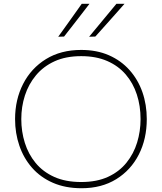

<svg xmlns="http://www.w3.org/2000/svg" viewBox="-20 -990 859 1019"><path d="M413 9Q327 9 261 -19.8Q195 -48.5 150.2 -99.5Q105.5 -150.5 82.8 -216.8Q60 -283 60 -358Q60 -461.5 102.8 -544.8Q145.5 -628 224.2 -676.5Q303 -725 411 -725Q493.5 -725 558 -696.8Q622.5 -668.5 667.5 -618Q712.5 -567.5 735.8 -501Q759 -434.5 759 -358Q759 -253 716.8 -170Q674.5 -87 596.8 -39Q519 9 413 9ZM411 -24Q494 -24 553.5 -51.5Q613 -79 651.2 -126.5Q689.5 -174 707.8 -233.8Q726 -293.5 726 -358Q726 -428 706.2 -488.5Q686.5 -549 647.2 -594.8Q608 -640.5 549 -666.2Q490 -692 411 -692Q329.5 -692 269.8 -664.8Q210 -637.5 170.8 -590.2Q131.5 -543 112.2 -483.2Q93 -423.5 93 -358Q93 -292 111.8 -232Q130.5 -172 169.2 -125Q208 -78 268 -51Q328 -24 411 -24ZM453 -795Q489 -838.5 525.5 -882.5Q562 -926.5 598 -970H641Q615 -940.5 589.2 -911.5Q563.5 -882.5 537.8 -853.8Q512 -825 486 -796ZM289 -795Q321 -839.5 352 -882.8Q383 -926 414 -970H455Q432.5 -940.5 410 -911.5Q387.5 -882.5 365.2 -853.8Q343 -825 320 -796Z"/></svg>

Font: Commissioner Thin Thin
Style: Regular
Weight: 250
Version: Version 1.000